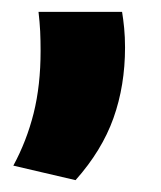

<svg xmlns="http://www.w3.org/2000/svg" viewBox="-20 -183 271 324"><path d="M186 -163Q188 -151 189.5 -135.8Q191 -120.5 191 -103Q191 -38.5 171.5 16.2Q152 71 107.5 121L2.5 96.5Q25 55 36.8 8Q48.5 -39 48.5 -97Q48.5 -114.5 47.8 -130Q47 -145.5 45 -163Z"/></svg>

Font: Anek Telugu Medium
Style: Bold
Weight: 700
Version: Version 1.003